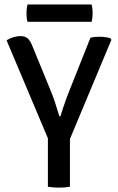

<svg xmlns="http://www.w3.org/2000/svg" viewBox="-20 -856 539 880"><path d="M199.5 -281H300.5V0Q289 2 275.5 3Q262 4 250 4Q239 4 225 3Q211 2 199.5 0ZM394.5 -683Q405 -686 416 -686.8Q427 -687.5 437 -687.5Q450.5 -687.5 463 -685.8Q475.5 -684 486.5 -680.5L490.5 -673.5L292 -198.5H209.5L10 -671.5Q27.5 -681.5 43.2 -686Q59 -690.5 73.5 -690.5Q95 -690.5 107 -679.8Q119 -669 128 -646L210 -446Q221 -420.5 232.2 -386.5Q243.5 -352.5 252 -323H257Q262.5 -342.5 270.8 -366.5Q279 -390.5 287.2 -412.5Q295.5 -434.5 301 -448ZM106 -756Q103.5 -765.5 102.5 -774.5Q101.5 -783.5 101.5 -795Q101.5 -807 102.5 -816.2Q103.5 -825.5 106 -835.5H400Q402.5 -825.5 403.5 -816.8Q404.5 -808 404.5 -795.5Q404.5 -773.5 400 -756Z"/></svg>

Font: Signika Negative
Style: Regular
Weight: 400
Designer: Anna Giedry
Foundry: Anna Giedry
Version: Version 2.001